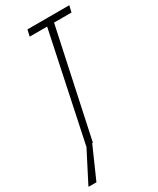

<svg xmlns="http://www.w3.org/2000/svg" viewBox="-253 -754 831 1010"><g transform="rotate(-30 162.5 -249.0)"><path d="M103 -688H357L348 -649H242L103 0H99L15 190H-32L-31 185L64 0H63L200 -649H94Z"/></g></svg>

Font: Saira Ultra Condensed ExLight
Style: Italic
Weight: 200
Width: 1
Italic angle: -12°
Designer: Hector Gatti with collaboration of the Omnibus-Type team
Foundry: Omnibus-Type
Version: Version 1.001; ttfautohint (v1.8)